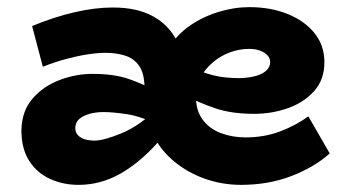

<svg xmlns="http://www.w3.org/2000/svg" viewBox="-20 -504 967 538"><path d="M655 14Q603 14 554.5 -3Q506 -20 467.5 -52Q429 -84 407 -129.5Q385 -175 385 -233V-256Q385 -297 370.5 -318.5Q356 -340 331 -348Q306 -356 276 -356Q253 -356 224.5 -351.5Q196 -347 164.5 -338.5Q133 -330 100 -317L70 -431Q130 -456 188 -469.5Q246 -483 296 -483Q364 -483 408.5 -458.5Q453 -434 475 -390.5Q497 -347 497 -290H431Q432 -335 454 -371Q476 -407 512 -432Q548 -457 592 -470.5Q636 -484 679 -484Q738 -484 785.5 -465Q833 -446 861 -411.5Q889 -377 889 -330Q889 -281 860.5 -249Q832 -217 787 -201Q742 -185 692 -185Q630 -185 585 -200Q540 -215 496 -238V-323Q533 -306 561.5 -297.5Q590 -289 612 -287Q634 -285 652 -285Q679 -286 698 -291.5Q717 -297 727 -307Q737 -317 737 -330Q737 -341 729.5 -349Q722 -357 709 -362Q696 -367 678 -367Q650 -367 623.5 -357Q597 -347 575.5 -328.5Q554 -310 541.5 -286Q529 -262 529 -233Q529 -194 548 -168.5Q567 -143 599 -131Q631 -119 668 -119Q721 -119 765.5 -136Q810 -153 844 -178L904 -74Q860 -35 796 -10.5Q732 14 655 14ZM200 14Q157 14 120.5 -2.5Q84 -19 62 -53Q40 -87 40 -139Q41 -193 71.5 -228Q102 -263 147.5 -280Q193 -297 239 -297Q301 -297 343 -282Q385 -267 428 -244V-152Q376 -178 336 -184Q296 -190 270 -190Q249 -190 231 -185Q213 -180 202 -170.5Q191 -161 191 -145Q191 -133 198.5 -125Q206 -117 218.5 -113.5Q231 -110 245 -110Q270 -110 320.5 -130.5Q371 -151 428 -206L425 -108Q373 -49 317.5 -17.5Q262 14 200 14Z"/></svg>

Font: BioRhyme ExtraBold ExtraBold
Style: Regular
Weight: 800
Version: Version 1.600;gftools[0.9.33]